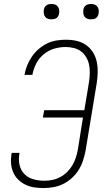

<svg xmlns="http://www.w3.org/2000/svg" viewBox="-20 -944 540 972"><path d="M200 8Q176 8 153 4.5Q130 1 109 -9Q88 -19 72 -35Q56 -51 47 -71.5Q38 -92 36 -115.5Q34 -139 38 -163L39 -170H79L78 -165Q73 -136 79 -109Q85 -82 103.5 -63Q122 -44 149 -36.5Q176 -29 204 -29Q224 -29 244.5 -33Q265 -37 284 -47Q303 -57 319 -72.5Q335 -88 346 -106.5Q357 -125 363.5 -145Q370 -165 374 -186L400 -349H197L204 -386H407L431 -531Q434 -552 434.5 -574Q435 -596 431 -616Q427 -636 416.5 -654Q406 -672 390 -684Q374 -696 353.5 -701Q333 -706 312 -706Q283 -706 254 -697.5Q225 -689 201 -669Q177 -649 163 -621.5Q149 -594 144 -565H104Q108 -589 117.5 -612.5Q127 -636 141.5 -657.5Q156 -679 176 -696Q196 -713 218.5 -724Q241 -735 266 -739Q291 -743 315 -743Q342 -743 368 -737Q394 -731 415 -716.5Q436 -702 450 -680Q464 -658 469.5 -632.5Q475 -607 474.5 -579.5Q474 -552 470 -525L413 -180Q408 -155 400 -130.5Q392 -106 378 -83.5Q364 -61 343.5 -42.5Q323 -24 299.5 -12.5Q276 -1 250.5 3.5Q225 8 200 8ZM441 -846Q431 -846 422.5 -849Q414 -852 408.5 -859Q403 -866 402 -875.5Q401 -885 402 -895Q403 -901 406 -907Q409 -913 415 -917Q421 -921 427.5 -922.5Q434 -924 440 -924Q450 -924 458.5 -921Q467 -918 472.5 -911Q478 -904 479.5 -894.5Q481 -885 479 -875Q478 -869 475 -863Q472 -857 466.5 -853Q461 -849 454 -847.5Q447 -846 441 -846ZM241 -846Q231 -846 222.5 -849Q214 -852 208.5 -859Q203 -866 202 -875.5Q201 -885 202 -895Q203 -901 206 -907Q209 -913 215 -917Q221 -921 227.5 -922.5Q234 -924 240 -924Q250 -924 258.5 -921Q267 -918 272.5 -911Q278 -904 279.5 -894.5Q281 -885 279 -875Q278 -869 275 -863Q272 -857 266.5 -853Q261 -849 254 -847.5Q247 -846 241 -846Z"/></svg>

Font: Iosevka Extralight Oblique
Style: Regular
Weight: 200
Italic angle: -9°
Monospace: yes
Designer: Belleve Invis
Foundry: Belleve Invis
Version: Version 32.5.0; ttfautohint (v1.8.4)